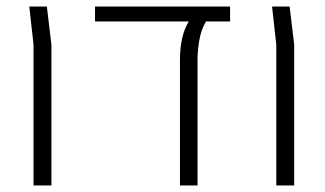

<svg xmlns="http://www.w3.org/2000/svg" viewBox="-20 -570 999 590"><path d="M83 0V-433L70 -550H124L138 -433V0Z M533 0V-387Q533 -424 540 -453.5Q547 -483 560 -504H272V-550H687V-504H613Q598 -479 592.5 -446.5Q587 -414 587 -387V0Z M829 0V-433L816 -550H870L884 -433V0Z"/></svg>

Font: Assistant ExtraLight Light
Style: Regular
Weight: 300
Version: Version 3.000